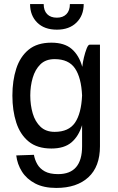

<svg xmlns="http://www.w3.org/2000/svg" viewBox="-20 -720 580 945"><path d="M128 -700H195Q195 -668 212 -650.5Q229 -633 260 -633Q290 -633 307 -650.5Q324 -668 324 -700H392Q392 -644 356.5 -609Q321 -574 260 -574Q198 -574 163 -609Q128 -644 128 -700ZM472 0Q472 100 415 152.5Q358 205 257 205Q195 205 153 183Q111 161 88 124.5Q65 88 60 45L147 42Q151 66 163.5 88Q176 110 200.5 123.5Q225 137 266 137Q384 137 384 0V-104Q367 -49 331.5 -19Q296 11 233 11Q163 11 121 -23.5Q79 -58 60 -117Q41 -176 41 -249V-250Q41 -323 60 -382Q79 -441 121 -475.5Q163 -510 233 -510Q297 -510 333 -479Q369 -448 385 -391Q387 -412 393 -437Q399 -462 406.5 -481Q414 -500 421 -500H472ZM249 -429Q205 -429 179 -403.5Q153 -378 141 -337Q129 -296 129 -250Q129 -203 141 -162Q153 -121 179.5 -96Q206 -71 249 -71Q318 -71 349 -116Q380 -161 384 -250Q380 -338 349 -383.5Q318 -429 249 -429Z"/></svg>

Font: Haskoy Medium
Style: Regular
Weight: 500
Designer: Ertekin Erdin
Foundry: Ertekin Erdin
Version: Version 1.500; ttfautohint (v1.8.3)